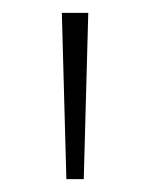

<svg xmlns="http://www.w3.org/2000/svg" viewBox="-20 -813 233 298"><path d="M83 -535 76 -793H117L110 -535Z"/></svg>

Font: Noto Sans Kannada Condensed ExtraLight
Style: Regular
Weight: 200
Width: 3
Designer: Jelle Bosma - Monotype Design Team
Foundry: Monotype Imaging Inc.
Version: Version 2.005; ttfautohint (v1.8.4.7-5d5b)